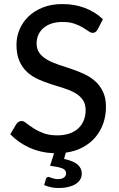

<svg xmlns="http://www.w3.org/2000/svg" viewBox="-20 -746 584 944"><path d="M460 -601Q455 -592.5 449.5 -588.5Q444 -584.5 435.5 -584.5Q426.5 -584.5 415 -592.8Q403.5 -601 386.2 -611.2Q369 -621.5 345 -629.8Q321 -638 287.5 -638Q256 -638 232.2 -629.8Q208.5 -621.5 192.5 -607.2Q176.5 -593 168.2 -573.8Q160 -554.5 160 -532Q160 -503 174.8 -484Q189.5 -465 213.5 -451.5Q237.5 -438 268 -428Q298.5 -418 330.5 -407.2Q362.5 -396.5 393 -382.5Q423.5 -368.5 447.5 -347.2Q471.5 -326 486.2 -295.2Q501 -264.5 501 -220Q501 -177.5 487.8 -139.5Q474.5 -101.5 449.5 -71.8Q424.5 -42 387.5 -22Q350.5 -2 303.5 4.5L295 35.5Q341.5 45.5 361.8 63.2Q382 81 382 108Q382 124.5 373.8 137.5Q365.5 150.5 350.8 159.5Q336 168.5 315.2 173.5Q294.5 178.5 270 178.5Q249.5 178.5 231.2 174.8Q213 171 197 164L206 133.5Q209 124 218.5 124Q221.5 124 225.5 125.8Q229.5 127.5 234.8 129.2Q240 131 247.5 132.8Q255 134.5 265 134.5Q284.5 134.5 294.8 126.5Q305 118.5 305 106.5Q305 88.5 284.8 81.2Q264.5 74 226 69L246 7.5Q180 5 124.8 -20Q69.5 -45 30.5 -86L61 -137Q65.5 -143 71.8 -147Q78 -151 86 -151Q96.5 -151 110.2 -140Q124 -129 144.2 -115.8Q164.5 -102.5 192.8 -91.5Q221 -80.5 261.5 -80.5Q294.5 -80.5 320.5 -89.2Q346.5 -98 364.2 -114.2Q382 -130.5 391.5 -153.5Q401 -176.5 401 -204.5Q401 -236 386.5 -256Q372 -276 348 -289.5Q324 -303 293.5 -312.5Q263 -322 231 -332.2Q199 -342.5 168.5 -356Q138 -369.5 114 -391.2Q90 -413 75.5 -445.8Q61 -478.5 61 -526.5Q61 -565 76 -601Q91 -637 119.8 -664.8Q148.5 -692.5 190.5 -709.2Q232.5 -726 286.5 -726Q347 -726 397.8 -706.8Q448.5 -687.5 486 -651.5Z"/></svg>

Font: Lato 2
Style: Regular
Weight: 500
Designer: Lukasz Dziedzic with Adam Twardoch and Botio Nikoltchev
Foundry: tyPoland Lukasz Dziedzic
Version: Version 2.015; 2015-08-06; http://www.latofonts.com/